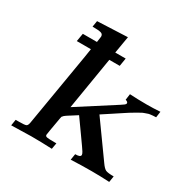

<svg xmlns="http://www.w3.org/2000/svg" viewBox="-156 -841 978 989"><g transform="rotate(30 333.0 -347.0)"><path d="M35.2 0 41 -36.1H58.1Q95.2 -36.1 103 -40Q110.8 -43.9 113.8 -60.1L187 -495.1Q192.9 -531.2 194.8 -544.9H110.8L119.1 -592.8H203.1Q208 -625 208 -627Q208 -642.1 194.1 -646Q180.2 -649.9 144 -649.9L149.9 -686L329.1 -693.8L312 -592.8H374L366.2 -544.9H304.2L252.9 -233.9L471.2 -374L488.8 -386.2L493.2 -391.1L495.1 -396Q495.1 -404.8 480 -409.2L484.9 -444.8Q533.7 -441.9 585 -441.9Q626 -441.9 666 -444.8L661.1 -409.2H660.2Q648.9 -409.2 641.4 -408.2Q633.8 -407.2 626.5 -406.5Q619.1 -405.8 610.6 -402.3Q602.1 -398.9 595.5 -397Q588.9 -395 576.9 -387.9Q564.9 -380.9 555.9 -376Q546.9 -371.1 527.8 -359.1Q508.8 -347.2 494.9 -337.6Q481 -328.1 452.4 -309.6Q423.8 -291 400.9 -275.9L547.9 -70.8Q564 -47.9 575.9 -42Q587.9 -36.1 624 -36.1L618.2 0Q566.4 -2.9 512.2 -2.9Q450.2 -2.9 389.2 0L395 -36.1H397Q426.8 -36.1 426.8 -49.8Q426.8 -55.7 420.4 -66.4Q414.1 -77.1 371.1 -137.2Q336.9 -185.1 312 -220.2Q303.2 -214.4 292.7 -207.8Q282.2 -201.2 276.6 -197.5Q271 -193.8 264.4 -189.9Q257.8 -186 254.9 -183.6Q252 -181.2 248 -178.5Q244.1 -175.8 243.2 -173.8Q242.2 -171.9 240 -170.4Q237.8 -168.9 237.3 -166.5Q236.8 -164.1 236.3 -162.1Q235.8 -160.2 234.9 -155.8Q216.8 -53.7 216.8 -48.8Q216.8 -40 227.3 -38.1Q237.8 -36.1 270 -36.1H283.2L276.9 0Q213.9 -2.9 152.8 -2.9Q140.1 -2.9 35.2 0Z"/></g></svg>

Font: CMU Serif Extra
Style: BoldSlanted
Weight: 700
Italic angle: -9.46001°
Version: Version 0.7.0